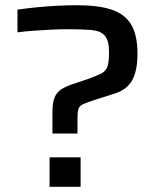

<svg xmlns="http://www.w3.org/2000/svg" viewBox="-20 -716 627 736"><path d="M181 -204V-286Q181 -323 189.5 -343Q198 -363 215.5 -374Q233 -385 260 -394L311 -411Q348 -424 367 -433.5Q386 -443 392 -461Q398 -479 398 -517Q398 -561 381.5 -579.5Q365 -598 330 -601Q295 -604 237 -604Q213 -604 180 -602.5Q147 -601 111.5 -598.5Q76 -596 47 -592V-679Q80 -684 120.5 -688Q161 -692 201 -694Q241 -696 274 -696Q357 -696 408 -679Q459 -662 483 -621.5Q507 -581 507 -510Q507 -444 486.5 -408Q466 -372 419 -357L352 -336Q315 -324 299.5 -317Q284 -310 280.5 -298Q277 -286 277 -261V-204ZM170 0V-113H289V0Z"/></svg>

Font: Saira Expanded Medium
Style: Regular
Weight: 500
Width: 7
Designer: Hector Gatti with collaboration of the Omnibus-Type team
Foundry: Omnibus-Type
Version: Version 1.100; ttfautohint (v1.8.3)